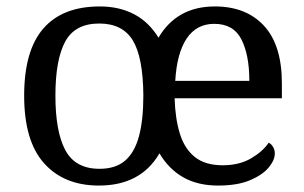

<svg xmlns="http://www.w3.org/2000/svg" viewBox="-20 -566 945 596"><path d="M287 10Q179 10 117 -59Q55 -128 55 -269Q55 -409 114.5 -477.5Q174 -546 290 -546Q350 -546 396 -522Q442 -498 472 -449Q529 -546 647 -546Q744 -546 799.5 -486Q855 -426 855 -307V-261H522Q524 -197 538.5 -150.5Q553 -104 585 -78.5Q617 -53 671 -53Q723 -53 759.5 -74.5Q796 -96 814 -123Q821 -120 827 -111Q833 -102 833 -89Q833 -69 814 -46Q795 -23 756 -6.5Q717 10 657 10Q594 10 549 -15.5Q504 -41 475 -90Q417 10 287 10ZM289 -42Q339 -42 368.5 -67.5Q398 -93 411.5 -143.5Q425 -194 425 -270Q424 -389 392 -441Q360 -493 288 -493Q213 -493 182.5 -437Q152 -381 152 -269Q152 -157 183 -99.5Q214 -42 289 -42ZM754 -315Q754 -395 729.5 -443.5Q705 -492 645 -492Q590 -492 559.5 -446.5Q529 -401 524 -315Z"/></svg>

Font: Noto Serif Malayalam
Style: Regular
Weight: 400
Designer: Indian type Foundry, Jelle Bosma, Monotype Design Team
Foundry: Monotype Imaging Inc.
Version: Version 2.103